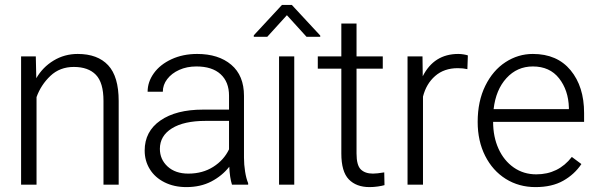

<svg xmlns="http://www.w3.org/2000/svg" viewBox="-20 -753 2432 783"><path d="M66 -523H126L128 -434Q154 -479 198.5 -506Q243 -533 297 -533Q378 -533 421 -487Q464 -441 464 -341V0H402V-342Q402 -416 371 -448Q340 -480 281 -480Q224 -480 185.5 -443.5Q147 -407 129 -357V0H66Z M781 -482Q742 -482 711 -468Q680 -454 662 -430.5Q644 -407 644 -379H582Q582 -419 607.5 -454.5Q633 -490 679.5 -511.5Q726 -533 784 -533Q871 -533 923 -489Q975 -445 975 -362V-110Q975 -82 979.5 -53.5Q984 -25 992 -6V0H926Q917 -28 915 -73Q886 -36 842 -13Q798 10 740 10Q690 10 651 -9.5Q612 -29 591 -63Q570 -97 570 -139Q570 -217 634 -261.5Q698 -306 808 -306H914V-363Q914 -419 879.5 -450.5Q845 -482 781 -482ZM914 -144V-260H818Q730 -260 681 -229.5Q632 -199 632 -146Q632 -103 663.5 -74Q695 -45 748 -45Q806 -45 849.5 -72.5Q893 -100 914 -144Z M1230 -603 1150 -691 1070 -603H1015V-609L1130 -733H1170L1286 -608V-603ZM1118 -523H1180V0H1118Z M1501 -45Q1517 -45 1547 -50L1548 2Q1538 5 1521 7.5Q1504 10 1487 10Q1433 10 1402.5 -21.5Q1372 -53 1372 -127V-473H1276V-523H1372V-657H1434V-523H1541V-473H1434V-127Q1434 -79 1451.5 -62Q1469 -45 1501 -45Z M1642 -523H1703L1704 -442Q1750 -533 1849 -533Q1860 -533 1871.5 -531Q1883 -529 1888 -527L1886 -471Q1869 -475 1847 -475Q1791 -475 1754.5 -443Q1718 -411 1705 -359V0H1642Z M1928 -256Q1928 -340 1959 -403Q1990 -466 2041.5 -499.5Q2093 -533 2153 -533Q2252 -533 2307 -466.5Q2362 -400 2362 -292V-256H1991Q1991 -195 2013 -146.5Q2035 -98 2075 -70Q2115 -42 2167 -42Q2257 -42 2312 -113L2351 -84Q2323 -42 2277 -16Q2231 10 2164 10Q2096 10 2042.5 -23.5Q1989 -57 1958.5 -117.5Q1928 -178 1928 -256ZM1993 -308H2300V-314Q2298 -385 2260 -433.5Q2222 -482 2153 -482Q2089 -482 2045.5 -434.5Q2002 -387 1993 -308Z"/></svg>

Font: Freesentation 3 Light
Style: Regular
Weight: 300
Designer: glyphs from Roboto by Christian Robertson / Hangul glyphs from Noto Sans CJK(Source Han Sans) by Jang Soo-young and Kang
Foundry: PT&
Version: Version 2.001